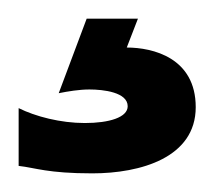

<svg xmlns="http://www.w3.org/2000/svg" viewBox="-20 -27 230 206"><path d="M128 -7H73L43 73C53 71 65 69 76 69C91 69 117 72 117 87C117 99 97 105 71 105C45 105 18 98 0 89V151C18 153 31 159 79 159C131 159 190 142 190 88C190 35 144 24 116 24Z"/></svg>

Font: Bruno Ace SC
Style: Regular
Weight: 400
Designer: Astigmatic (AOETI)
Foundry: Astigmatic (AOETI)
Version: Version 1.000